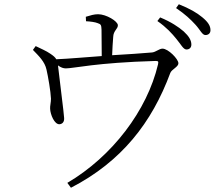

<svg xmlns="http://www.w3.org/2000/svg" viewBox="-20 -820 1040 904"><path d="M811 -636C832 -611 843 -587 858 -587C871 -587 881 -595 881 -610C881 -630 870 -649 845 -672C821 -693 785 -717 734 -738L721 -721C764 -691 790 -662 811 -636ZM900 -704C923 -679 932 -655 947 -655C961 -655 971 -663 971 -678C971 -698 960 -716 932 -739C907 -760 872 -780 822 -800L809 -782C853 -752 877 -729 900 -704ZM385 -720C405 -719 428 -716 440 -711C456 -706 457 -701 458 -680L459 -556C387 -551 300 -543 245 -541C240 -550 232 -557 217 -567C197 -581 174 -590 148 -603L135 -585C162 -557 191 -530 199 -492C206 -462 219 -388 220 -355C220 -338 215 -320 216 -308C217 -281 236 -234 260 -235C273 -236 283 -245 282 -264C282 -279 257 -472 253 -512C267 -502 278 -498 290 -498C327 -498 432 -525 712 -533C725 -533 727 -531 724 -517C673 -300 508 -83 297 41L314 64C552 -59 695 -242 782 -477C789 -494 820 -505 820 -522C820 -542 772 -591 745 -591C730 -591 714 -575 696 -573C654 -569 575 -564 508 -560C509 -588 511 -624 513 -646C514 -676 535 -683 535 -701C535 -720 480 -753 442 -753C423 -753 407 -748 384 -741Z"/></svg>

Font: Noto Serif CJK SC Light
Style: Regular
Weight: 300
Designer: Ryoko NISHIZUKA 西塚涼子 (kana & ideographs); Frank Grießhammer (Latin, Greek & Cyrillic); Wenlong ZHANG 张文龙 (bopomofo); San
Foundry: Adobe
Version: Version 2.001;hotconv 1.1.0;makeotfexe 2.6.0